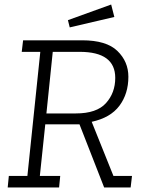

<svg xmlns="http://www.w3.org/2000/svg" viewBox="-20 -828 634 848"><path d="M485 -753 288 -707 280 -739 471 -808ZM19 -51H101L158 -599H76L82 -650H343Q450 -650 498.5 -603Q547 -556 547 -489Q547 -414 507.5 -361Q468 -308 385 -290L481 -51H563L557 0H440L331 -279H180L156 -51H246L241 0H14ZM315 -327Q407 -327 448 -372.5Q489 -418 489 -484Q489 -599 332 -599H213L185 -327Z"/></svg>

Font: Zilla Slab Light
Style: Italic
Weight: 300
Italic angle: -6°
Designer: Typotheque.com
Foundry: Typotheque type foundry
Version: Version 1.1; 2017; ttfautohint (v1.6)